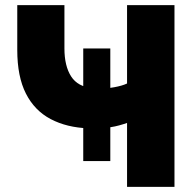

<svg xmlns="http://www.w3.org/2000/svg" viewBox="-20 -725 761 745"><path d="M473 0V-248Q459 -243 442.5 -238.5Q426 -234 409.5 -231.5Q393 -229 379 -228L408 -250V-100H303V-250L324 -227Q239 -230 176.5 -263Q114 -296 80.5 -362Q47 -428 47 -531V-705H230V-537Q230 -469 256 -428.5Q282 -388 340 -383L303 -371V-537H408V-371L367 -381Q392 -381 423 -386.5Q454 -392 473 -401V-705H657V0Z"/></svg>

Font: Nunito Sans 12pt Black
Style: Regular
Weight: 900
Designer: Vernon Adams
Foundry: Vernon Adams
Version: Version 3.101;gftools[0.9.27]